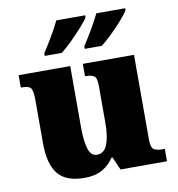

<svg xmlns="http://www.w3.org/2000/svg" viewBox="-85 -843 862 931"><g transform="rotate(-10 345.5 -378.0)"><path d="M257 10Q165 10 126 -39.5Q87 -89 87 -189V-402Q87 -445 78.5 -460Q70 -475 32 -475H28V-536H282V-234Q282 -170 293.5 -130Q305 -90 336 -90Q371 -90 386.5 -129Q402 -168 402 -235V-417Q402 -458 388 -466.5Q374 -475 348 -475H344V-536H596V-121Q596 -78 611 -69.5Q626 -61 652 -61H664V0H435L407 -64H402Q380 -30 345 -10Q310 10 257 10ZM366 -619Q387 -651 411 -691.5Q435 -732 451 -766H593V-756Q583 -739 557.5 -710Q532 -681 502.5 -652.5Q473 -624 450 -606H366ZM169 -619Q190 -651 214 -691.5Q238 -732 254 -766H396V-756Q386 -739 360 -710Q334 -681 305 -652.5Q276 -624 253 -606H169Z"/></g></svg>

Font: Noto Serif Myanmar Black
Style: Regular
Weight: 900
Designer: Ben Mitchell and the Monotype Design Team
Foundry: Monotype Imaging Inc.
Version: Version 2.106; ttfautohint (v1.8.4.7-5d5b)